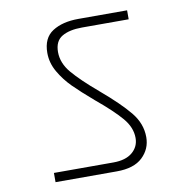

<svg xmlns="http://www.w3.org/2000/svg" viewBox="-71 -740 706 737"><g transform="rotate(-10 282.0 -371.0)"><path d="M87 -70V-106H319Q367 -106 393 -128Q419 -150 419 -184Q419 -225 387 -262.5Q355 -300 291 -353Q242 -395 212.5 -424.5Q183 -454 162.5 -489.5Q142 -525 142 -564Q142 -622 181 -647Q220 -672 282 -672H472V-637H290Q241 -637 212 -620Q183 -603 183 -560Q183 -517 215.5 -478.5Q248 -440 314 -384Q386 -323 423 -278Q460 -233 460 -180Q460 -134 426.5 -102Q393 -70 326 -70Z"/></g></svg>

Font: Fz Poppins ExtLt
Style: Regular
Weight: 200
Designer: Ninad Kale (Devanagari), Jonny Pinhorn (Latin)
Foundry: Indian Type Foundry
Version: Vit hóa bi Vntype.Com & FontZin.Com